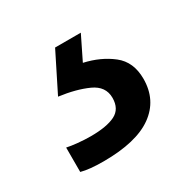

<svg xmlns="http://www.w3.org/2000/svg" viewBox="-72 -67 369 375"><g transform="rotate(-30 112.5 120.0)"><path d="M212 139Q212 187 175 213.5Q138 240 64 240Q32 240 14 235V180Q23 182 38 183.5Q53 185 67 185Q103 185 122 175.5Q141 166 141 141Q141 115 114.5 103Q88 91 50 86L93 0H151L125 53Q161 61 186.5 81Q212 101 212 139Z"/></g></svg>

Font: Noto Sans Limbu
Style: Regular
Weight: 400
Designer: Monotype Design Team
Foundry: Monotype Imaging Inc.
Version: Version 2.004; ttfautohint (v1.8.4.7-5d5b)